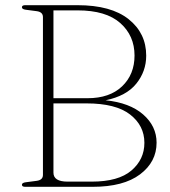

<svg xmlns="http://www.w3.org/2000/svg" viewBox="-20 -720 656 740"><path d="M583.5 -170Q583.5 -96 519.8 -48Q456 0 337.5 0H77Q64.5 0 64.5 -8Q64.5 -15.5 79 -17.5L121 -23Q145.5 -26 145.5 -46V-654Q145.5 -674 121 -677L79 -682.5Q64.5 -684.5 64.5 -692Q64.5 -700 77 -700H279Q408 -700 475.8 -646Q543.5 -592 543.5 -505.5Q543.5 -445 505.2 -397.5Q467 -350 387 -333.5Q480 -324 531.8 -278.8Q583.5 -233.5 583.5 -170ZM279 -680H186V-341.5H317.5Q402.5 -341.5 450.5 -387.2Q498.5 -433 498.5 -506Q498.5 -582.5 443.5 -631.2Q388.5 -680 279 -680ZM313.5 -321.5H186V-54.5Q186 -20 240.5 -20H333.5Q436.5 -20 486.5 -62.8Q536.5 -105.5 536.5 -169.5Q536.5 -236 481.2 -278.8Q426 -321.5 313.5 -321.5Z"/></svg>

Font: Fraunces 9pt S000 Thin
Style: Regular
Weight: 100
Version: Version 1.000; ttfautohint (v1.8.3)